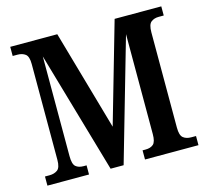

<svg xmlns="http://www.w3.org/2000/svg" viewBox="-103 -834 1036 954"><g transform="rotate(-15 415.5 -357.0)"><path d="M27 0V-47H51Q75 -47 91.5 -59Q108 -71 108 -111V-604Q108 -643 92 -655Q76 -667 52 -667H27V-714H269L416 -199L564 -714H804V-667H778Q754 -667 738.5 -654.5Q723 -642 723 -602V-112Q723 -72 738.5 -59.5Q754 -47 779 -47H804V0H529V-47H545Q570 -47 584.5 -59.5Q599 -72 599 -112V-626L419 0H352L171 -626V-113Q171 -72 185.5 -59.5Q200 -47 225 -47H241V0Z"/></g></svg>

Font: Noto Serif Condensed SemiBold
Style: Regular
Weight: 600
Width: 3
Designer: Monotype Design Team
Foundry: Monotype Imaging Inc.
Version: Version 2.013